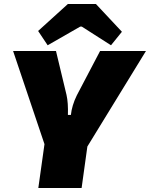

<svg xmlns="http://www.w3.org/2000/svg" viewBox="-20 -947 755 967"><path d="M220 -719 172 -791 322 -927H463L594 -787L539 -719L392 -813H384ZM420 -209 391 0H173L204 -221L46 -690H262L315 -469Q324 -429 322 -368H337Q342 -416 367 -467L484 -690H715Z"/></svg>

Font: Exo 2.0 Black
Style: Italic
Weight: 900
Italic angle: -8°
Designer: Natanael Gama
Version: Version 1.001;PS 001.001;hotconv 1.0.70;makeotf.lib2.5.58329